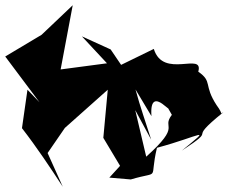

<svg xmlns="http://www.w3.org/2000/svg" viewBox="-46 -615 874 734"><path d="M181 -324 232 -595 113 -482 -26 -399 105 -224 59 -272 38 -125C96 -50 145 24 194 99L136 -30L202 -126L366 -272L349 -88L413 19L372 64L454 71C572 36 523 81 554 -50C725 -96 768 -137 649 -39C799 -138 655 -63 808 -186C792 -179 811 -174 782 -213C731 -291 768 -302 712 -341C734 -419 578 -311 542 -428L417 -367L377 -426L267 -476L363 -373L129 -342ZM611 -176C569 -121 652 -141 513 -16L471 -194L532 -81C512 -145 490 -206 472 -273L533 -171C523 -309 636 -141 582 -227Z"/></svg>

Font: Asimov Silicon
Style: Regular
Weight: 400
Designer: Google
Version: Version 2.000980; 2014